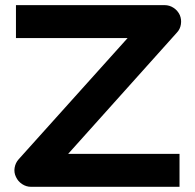

<svg xmlns="http://www.w3.org/2000/svg" viewBox="-20 -720 753 740"><path d="M672.9 -662.1Q680.2 -645 677.2 -626.2Q674.3 -607.4 661.6 -594.2L242.7 -127H671.9V0H99.6Q81.1 0 65.2 -10.5Q49.3 -21 41.5 -38.1Q33.2 -55.2 36.4 -73.7Q39.6 -92.3 51.8 -106L471.7 -573.2H41.5V-700.2H614.7Q633.3 -700.2 649.2 -689.7Q665 -679.2 672.9 -662.1Z"/></svg>

Font: Audiowide
Style: Regular
Weight: 400
Version: Version 1.003